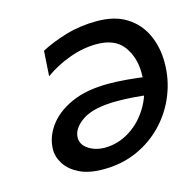

<svg xmlns="http://www.w3.org/2000/svg" viewBox="-82 -581 683 676"><g transform="rotate(-15 260.0 -243.0)"><path d="M114.7 -354 120.6 -445.3Q159.7 -466.3 212.9 -482.2Q266.1 -498 326.7 -498Q391.6 -498 434.3 -471.2Q477.1 -444.3 498.5 -398.4Q520 -352.5 520 -295.4Q520 -234.9 498 -179.7Q476.1 -124.5 435.5 -81.3Q395 -38.1 339.1 -12.9Q283.2 12.2 214.8 12.2Q162.6 12.2 128.4 -4.6Q94.2 -21.5 77.6 -47.4Q61 -73.2 61 -99.6Q61 -144 89.4 -184.1Q117.7 -224.1 172.9 -249.3Q228 -274.4 309.1 -274.4Q368.7 -274.4 450.7 -262.7V-197.8Q413.1 -203.1 381.3 -205.3Q349.6 -207.5 323.7 -207.5Q236.8 -207.5 196.3 -179.9Q155.8 -152.3 155.8 -118.2Q155.8 -92.8 180.9 -76.4Q206.1 -60.1 240.2 -60.1Q288.6 -60.1 332.5 -88.1Q376.5 -116.2 404.3 -166Q432.1 -215.8 432.1 -280.8Q432.1 -338.4 401.9 -379.2Q371.6 -419.9 305.2 -419.9Q256.3 -419.9 206.3 -401.9Q156.2 -383.8 114.7 -354Z"/></g></svg>

Font: Andika
Style: Italic
Weight: 400
Italic angle: -14°
Designer: Victor Gaultney, Annie Olsen, Julie Remington, Don Collingsworth, Eric Hays, Becca Hirsbrunner
Foundry: SIL International
Version: Version 6.101